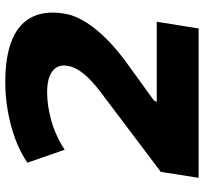

<svg xmlns="http://www.w3.org/2000/svg" viewBox="-42 -714 756 711"><g transform="rotate(-90 335.5 -358.0)"><path d="M33 0 55 -140 348 -361Q376 -382 396.5 -402Q417 -422 430.5 -442.5Q444 -463 447 -483Q455 -519 429.5 -540Q404 -561 350 -561Q300 -561 243.5 -545Q187 -529 137 -496L89 -634Q128 -661 177 -679Q226 -697 280 -706.5Q334 -716 386 -716Q485 -716 546 -690Q607 -664 630.5 -612.5Q654 -561 639 -486Q631 -451 607.5 -414.5Q584 -378 547 -341Q510 -304 461 -268L320 -166L314 -155H611L586 0Z"/></g></svg>

Font: Nunito Sans 7pt SemiExpanded Black
Style: Italic
Weight: 900
Width: 6
Italic angle: -9°
Designer: Vernon Adams
Foundry: Vernon Adams
Version: Version 3.101;gftools[0.9.27]